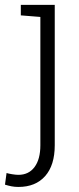

<svg xmlns="http://www.w3.org/2000/svg" viewBox="-34 -548 320 782"><path d="M41 213.4Q25.9 213.4 13.2 210.9Q0.5 208.5 -13.7 204.1L-7.3 156.7Q0.5 159.2 15.4 161.6Q30.3 164.1 41 164.1Q83 164.1 106.7 132.3Q130.4 100.6 130.4 43.5V-479L50.8 -485.4V-528.3H189V43.5Q189 125 149.9 169.2Q110.8 213.4 41 213.4Z"/></svg>

Font: Roboto Slab LO Light
Style: Regular
Weight: 300
Designer: Google
Version: Version 2.000